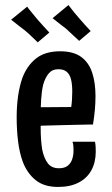

<svg xmlns="http://www.w3.org/2000/svg" viewBox="-20 -728 444 760"><path d="M210 12Q154 12 120.5 -15.5Q87 -43 70 -88Q57 -124 51.5 -169Q46 -214 46 -264Q46 -308 51.5 -347Q57 -386 68 -418Q86 -467 122 -496Q158 -525 218 -525Q271 -525 301.5 -502.5Q332 -480 345 -440Q358 -400 358 -348Q358 -321 355.5 -293Q353 -265 348 -235L261 -298Q264 -317 265 -334Q266 -351 266 -366Q266 -393 261.5 -412.5Q257 -432 245 -443Q233 -454 211 -454Q187 -454 173 -437.5Q159 -421 151 -393Q145 -368 143 -336Q141 -304 141 -270Q141 -245 141 -221Q141 -197 142.5 -176Q144 -155 147 -136Q154 -102 169 -82Q184 -62 213 -62Q235 -62 247.5 -71.5Q260 -81 265.5 -97Q271 -113 271 -132Q271 -140 270.5 -149Q270 -158 267 -167H356Q358 -157 358.5 -147.5Q359 -138 359 -128Q359 -86 342 -54.5Q325 -23 291.5 -5.5Q258 12 210 12ZM77 -227 75 -303 336 -305 348 -235Q348 -235 330 -235Q312 -235 283 -234Q254 -233 218 -232.5Q182 -232 145 -230.5Q108 -229 77 -227ZM293 -566Q294 -566 285 -574Q276 -582 264 -593.5Q252 -605 242 -614Q231 -622 218.5 -632Q206 -642 197 -649Q188 -656 188 -656L251 -708Q251 -708 257.5 -699.5Q264 -691 274 -678.5Q284 -666 294 -655Q305 -642 315.5 -630.5Q326 -619 332.5 -612Q339 -605 339 -605ZM129 -560Q130 -560 121.5 -568Q113 -576 101 -587.5Q89 -599 78 -608Q67 -616 54.5 -626Q42 -636 33 -643Q24 -650 24 -650L88 -702Q87 -702 93.5 -693.5Q100 -685 110.5 -672.5Q121 -660 130 -649Q142 -636 152 -624.5Q162 -613 169 -606Q176 -599 175 -599Z"/></svg>

Font: Truculenta SemiBold
Style: Regular
Weight: 600
Version: Version 1.002